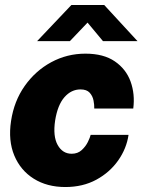

<svg xmlns="http://www.w3.org/2000/svg" viewBox="-20 -743 578 773"><path d="M243 10Q169.5 10 116 -23.5Q62.5 -57 37.5 -117Q12.5 -177 24.5 -256Q36.5 -336 79.5 -397Q122.5 -458 186.2 -492.5Q250 -527 324 -527Q397 -527 442.2 -496Q487.5 -465 505.8 -414.5Q524 -364 516.5 -306H359.5Q360 -320.5 356.5 -338.5Q353 -356.5 341 -369.8Q329 -383 304 -383Q267 -383 239.5 -351.8Q212 -320.5 202 -258Q192.5 -194.5 212.2 -159.2Q232 -124 268.5 -124Q293 -124 309 -138.8Q325 -153.5 333.8 -171.5Q342.5 -189.5 345 -200H497.5Q489.5 -145 455.8 -97Q422 -49 367.8 -19.5Q313.5 10 243 10ZM129.5 -577.5 267.5 -723H399.5L533.5 -577.5H394.5L332.5 -652L261.5 -577.5Z"/></svg>

Font: Public Sans Black
Style: Italic
Weight: 900
Italic angle: -8°
Designer: The Public Sans project authors (U.S. Web Design System). Libre Franklin designed by Pablo Impallari and Rodrigo Fuenzal
Version: Version 1.007; ttfautohint (v1.8.1) -l 8 -r 50 -G 200 -x 14 